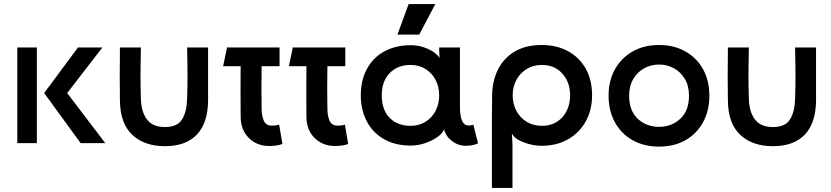

<svg xmlns="http://www.w3.org/2000/svg" viewBox="-20 -703 4080 943"><path d="M65 -470H161V0H65ZM197 -246 363 -470H483L310 -246L497 0H376Z M569 -470H672Q671 -420 670.5 -386Q670 -352 670 -326Q670 -300 670.5 -274.5Q671 -249 672 -217Q674 -152 702.5 -115.5Q731 -79 790 -79Q850 -79 873.5 -115.5Q897 -152 899 -217Q900 -249 900.5 -274.5Q901 -300 901 -326Q901 -352 900.5 -386Q900 -420 899 -470H1002Q1002 -420 1002 -387Q1002 -354 1002 -328.5Q1002 -303 1002 -276Q1002 -249 1002 -210Q1001 -98 946.5 -41.5Q892 15 790 15Q689 15 629.5 -41Q570 -97 569 -210Q569 -249 568.5 -276Q568 -303 568 -328.5Q568 -354 568.5 -387Q569 -420 569 -470Z M1301 14Q1242 14 1202 -25.5Q1162 -65 1162 -131Q1162 -186 1161.5 -224.5Q1161 -263 1161.5 -298Q1162 -333 1162 -378H1076L1095 -470H1353V-378H1265Q1264 -318 1264 -268.5Q1264 -219 1265 -169Q1265 -135 1275.5 -110.5Q1286 -86 1315 -86Q1322 -86 1330.5 -86.5Q1339 -87 1351 -91L1367 4Q1353 10 1335 12Q1317 14 1301 14Z M1624 14Q1565 14 1525 -25.5Q1485 -65 1485 -131Q1485 -186 1484.5 -224.5Q1484 -263 1484.5 -298Q1485 -333 1485 -378H1399L1418 -470H1676V-378H1588Q1587 -318 1587 -268.5Q1587 -219 1588 -169Q1588 -135 1598.5 -110.5Q1609 -86 1638 -86Q1645 -86 1653.5 -86.5Q1662 -87 1674 -91L1690 4Q1676 10 1658 12Q1640 14 1624 14Z M1752 -235Q1752 -309 1782 -364.5Q1812 -420 1867.5 -450.5Q1923 -481 1998 -481Q2041 -481 2081.5 -463Q2122 -445 2139 -418L2137 -458V-470H2239V-174Q2239 -127 2253 -103Q2267 -79 2305 -90L2328 1Q2313 8 2298 10.5Q2283 13 2268 13Q2230 13 2199.5 -10.5Q2169 -34 2161 -68Q2153 -47 2127 -29Q2101 -11 2066.5 0.5Q2032 12 1998 12Q1921 12 1866 -19.5Q1811 -51 1781.5 -107Q1752 -163 1752 -235ZM1996 -85Q2038 -85 2070 -105Q2102 -125 2119.5 -159Q2137 -193 2137 -235Q2137 -276 2119.5 -310Q2102 -344 2070 -364Q2038 -384 1996 -384Q1933 -384 1894 -344Q1855 -304 1855 -235Q1855 -163 1894 -124Q1933 -85 1996 -85ZM1987 -683H2118L2039 -533H1932Z M2640 -482Q2715 -482 2771 -451Q2827 -420 2857.5 -364.5Q2888 -309 2888 -235Q2888 -164 2857.5 -108Q2827 -52 2771 -19.5Q2715 13 2640 13Q2612 13 2582 5.5Q2552 -2 2528 -15Q2504 -28 2494 -47L2497 5V220H2396V-8Q2396 -65 2396 -121.5Q2396 -178 2397 -235Q2398 -307 2426.5 -363Q2455 -419 2509 -450.5Q2563 -482 2640 -482ZM2642 -85Q2704 -85 2742 -127.5Q2780 -170 2780 -235Q2780 -299 2742 -341.5Q2704 -384 2642 -384Q2599 -384 2566.5 -364Q2534 -344 2516 -310Q2498 -276 2498 -235Q2498 -193 2516 -159Q2534 -125 2566.5 -105Q2599 -85 2642 -85Z M3217 17Q3142 17 3086 -15Q3030 -47 2999.5 -103.5Q2969 -160 2969 -233Q2969 -307 3000.5 -363Q3032 -419 3087.5 -450.5Q3143 -482 3217 -482Q3290 -482 3346 -450.5Q3402 -419 3433 -363Q3464 -307 3464 -233Q3464 -160 3433.5 -103.5Q3403 -47 3347.5 -15Q3292 17 3217 17ZM3217 -386Q3178 -386 3144.5 -368Q3111 -350 3090.5 -315.5Q3070 -281 3070 -233Q3070 -159 3112.5 -119.5Q3155 -80 3217 -80Q3278 -80 3321 -119.5Q3364 -159 3364 -233Q3364 -281 3343.5 -315.5Q3323 -350 3289.5 -368Q3256 -386 3217 -386Z M3555 -470H3658Q3657 -420 3656.5 -386Q3656 -352 3656 -326Q3656 -300 3656.5 -274.5Q3657 -249 3658 -217Q3660 -152 3688.5 -115.5Q3717 -79 3776 -79Q3836 -79 3859.5 -115.5Q3883 -152 3885 -217Q3886 -249 3886.5 -274.5Q3887 -300 3887 -326Q3887 -352 3886.5 -386Q3886 -420 3885 -470H3988Q3988 -420 3988 -387Q3988 -354 3988 -328.5Q3988 -303 3988 -276Q3988 -249 3988 -210Q3987 -98 3932.5 -41.5Q3878 15 3776 15Q3675 15 3615.5 -41Q3556 -97 3555 -210Q3555 -249 3554.5 -276Q3554 -303 3554 -328.5Q3554 -354 3554.5 -387Q3555 -420 3555 -470Z"/></svg>

Font: Kreadon Light
Style: Bold
Weight: 600
Designer: Reiya WATANABE
Foundry: StudioGnu
Version: Version 1.003; ttfautohint (v1.8.4.7-5d5b);gftools[0.9.32]